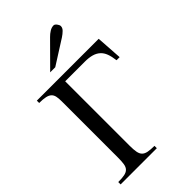

<svg xmlns="http://www.w3.org/2000/svg" viewBox="-265 -983 1073 1073"><g transform="rotate(-45 271.5 -447.0)"><path d="M493.7 -506.8Q489.7 -539.6 481.2 -562.3Q472.7 -585 457 -599.1Q441.4 -613.3 418.2 -619.9Q395 -626.5 362.8 -626.5H207.5V-116.7Q207.5 -85.9 211.2 -66.7Q214.8 -47.4 225.3 -36.9Q235.8 -26.4 254.9 -22.5Q273.9 -18.6 305.2 -18.6V0H19V-18.6Q50.3 -18.6 69.1 -22.5Q87.9 -26.4 98.1 -36.9Q108.4 -47.4 111.6 -66.7Q114.7 -85.9 114.7 -116.7V-562Q114.7 -585 111.3 -600.6Q107.9 -616.2 97.7 -625.7Q87.4 -635.3 68.6 -639.4Q49.8 -643.6 19 -643.6V-662.1H507.8L518.1 -506.8ZM408.7 -861.8Q408.7 -847.7 396.2 -835.4Q383.8 -823.2 368.2 -813L223.6 -721.2H183.6L322.3 -860.8Q335 -874 350.8 -883.8Q366.7 -893.6 382.8 -893.6Q386.7 -893.6 391.1 -890.6Q395.5 -887.7 399.4 -882.8Q403.3 -877.9 406 -872.3Q408.7 -866.7 408.7 -861.8Z"/></g></svg>

Font: Doulos SIL Compact
Style: Regular
Weight: 400
Designer: Walt Agee, Victor Gaultney, Peter Martin, Debbi Hosken
Foundry: SIL International
Version: Version 4.110; 2011; Maintenance release ; LnSpcTght